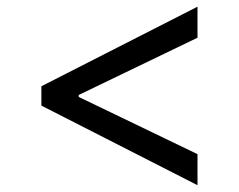

<svg xmlns="http://www.w3.org/2000/svg" viewBox="-20 -565 699 562"><path d="M101.1 -255.9V-312.5L558.1 -545.4V-454.6L207.5 -285.6L210.4 -291V-276.9L207.5 -282.7L558.1 -113.8V-22.9Z"/></svg>

Font: Sahel VF Regular
Style: Regular
Weight: 400
Foundry: Saber Rastikerdar (saber.rastikerdar@gmail.com)
Version: Version 3.4.0